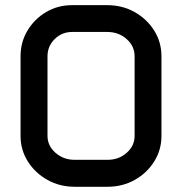

<svg xmlns="http://www.w3.org/2000/svg" viewBox="-20 -714 696 734"><path d="M58.6 -499Q58.6 -553.2 85.2 -597.4Q111.8 -641.6 156.5 -668Q201.2 -694.3 255.4 -694.3H390.1Q447.3 -694.3 494.4 -668Q541.5 -641.6 569.3 -597.4Q597.2 -553.2 597.2 -499V-194.3Q597.2 -140.6 569.3 -96.4Q541.5 -52.2 494.9 -26.1Q448.2 0 391.1 0H265.6Q208.5 0 161.6 -26.1Q114.7 -52.2 86.7 -96.4Q58.6 -140.6 58.6 -194.3ZM161.6 -194.3Q161.6 -156.7 192.1 -129.9Q222.7 -103 265.6 -103H391.1Q434.1 -103 464.4 -129.9Q494.6 -156.7 494.6 -194.3V-499Q494.6 -537.6 464.1 -564.7Q433.6 -591.8 390.1 -591.8H255.4Q216.8 -591.8 189.2 -564.7Q161.6 -537.6 161.6 -499Z"/></svg>

Font: Anta
Style: Regular
Weight: 400
Designer: Sergej Lebedev
Foundry: Sergej Lebedev
Version: Version 1.000; ttfautohint (v1.8.4.7-5d5b)